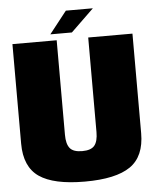

<svg xmlns="http://www.w3.org/2000/svg" viewBox="-56 -858 739 910"><g transform="rotate(-5 313.5 -403.5)"><path d="M311 4Q163 4 94.2 -43.5Q25.5 -91 25.5 -201.5V-675H236V-225Q236 -181.5 252.5 -161.2Q269 -141 311 -141Q353 -141 369.5 -161Q386 -181 386 -225V-675H596.5V-201.5Q596.5 -91 527.8 -43.5Q459 4 311 4ZM208.5 -705.5 291.5 -811H420L311 -705.5Z"/></g></svg>

Font: Anybody Black
Style: Regular
Weight: 900
Designer: Tyler Finck
Foundry: Etcetera Type Company
Version: Version 1.010; ttfautohint (v1.8.3) -l 8 -r 50 -G 200 -x 14 